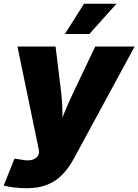

<svg xmlns="http://www.w3.org/2000/svg" viewBox="-43 -784 729 1011"><path d="M-23.4 192.9 33.2 51.3 69.8 56.6Q97.7 63 118.7 59.1Q139.6 55.2 151.4 43.2Q163.1 31.2 162.1 14.2L160.6 0.5L48.8 -539.1H249.5L279.3 -296.9Q285.6 -241.7 285.9 -185.5Q286.1 -129.4 288.6 -64.5H248Q271.5 -129.4 294.2 -186Q316.9 -242.7 343.3 -296.9L458.5 -539.1H666L344.7 53.2Q319.8 99.1 286.9 133.8Q253.9 168.5 208 187.7Q162.1 207 98.6 207Q64.9 207 32.7 203.4Q0.5 199.7 -23.4 192.9ZM298.8 -605 399.4 -764.2H570.3L427.7 -605Z"/></svg>

Font: Inter 18pt Black
Style: Italic
Weight: 900
Italic angle: -9.3988°
Designer: Rasmus Andersson
Foundry: rsms
Version: Version 4.001;git-66647c0bb